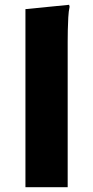

<svg xmlns="http://www.w3.org/2000/svg" viewBox="-20 -780 388 800"><path d="M86 -742 268 -760 270 -752Q266 -734 264.5 -707.5Q263 -681 262.5 -653.5Q262 -626 262 -606V0H86Z"/></svg>

Font: Kufam
Style: Bold
Weight: 700
Designer: Wael Morcos, Artur Schmal
Foundry: Original Type
Version: Version 1.300; ttfautohint (v1.8.3)